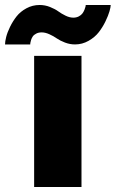

<svg xmlns="http://www.w3.org/2000/svg" viewBox="-89 -750 464 770"><path d="M78.1 -620.1Q65.4 -620.1 56.2 -615.2Q46.9 -610.4 42.5 -604Q38.1 -597.7 35.6 -589.6Q33.2 -581.5 32.7 -577.9Q32.2 -574.2 32.2 -571.8H-68.8Q-68.8 -583.5 -64.2 -601.8Q-59.6 -620.1 -48.6 -642.6Q-37.6 -665 -22.5 -684.3Q-7.3 -703.6 17.1 -716.8Q41.5 -730 69.8 -730Q91.8 -730 111.8 -721.9Q131.8 -713.9 144.5 -704.6Q157.2 -695.3 173.6 -687.3Q189.9 -679.2 205.1 -679.2Q217.3 -679.2 227.1 -684.3Q236.8 -689.5 241.7 -696.3Q246.6 -703.1 249.8 -710.9Q252.9 -718.8 253.9 -723.4Q254.9 -728 254.9 -730H355Q355 -721.7 350.1 -704.6Q345.2 -687.5 334 -664.3Q322.8 -641.1 307.1 -620.8Q291.5 -600.6 266.1 -586.2Q240.7 -571.8 211.9 -571.8Q191.4 -571.8 171.6 -579.3Q151.9 -586.9 138.9 -595.9Q126 -605 109.4 -612.5Q92.8 -620.1 78.1 -620.1ZM47.9 0V-525.9H237.8V0Z"/></svg>

Font: Rawline Black
Style: Regular
Weight: 900
Designer: Matt McInerney, Pablo Impallari, Rodrigo Fuenzalida
Foundry: Matt McInerney, Pablo Impallari, Rodrigo Fuenzalida
Version: Version 4.020;PS 004.020;hotconv 1.0.88;makeotf.lib2.5.64775